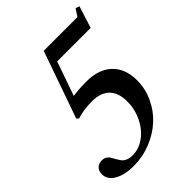

<svg xmlns="http://www.w3.org/2000/svg" viewBox="-233 -900 1014 1014"><g transform="rotate(-45 273.5 -393.5)"><path d="M115.2 -381.8 247.1 -756.8H499L524.9 -796.9L546.9 -790L507.8 -667H257.8L190.9 -476.1Q234.4 -482.9 292 -482.9Q383.3 -482.9 434.6 -434.1Q485.8 -385.3 485.8 -297.9Q485.8 -235.8 459.5 -179Q433.1 -122.1 388.4 -80.8Q343.8 -39.6 282.2 -14.9Q220.7 9.8 153.8 9.8Q85.4 9.8 44.2 -14.4Q2.9 -38.6 2.9 -79.1Q2.9 -102.5 17.1 -116.7Q31.2 -130.9 55.2 -130.9Q70.8 -130.9 82 -123.8Q93.3 -116.7 99.1 -106Q105 -95.2 112.3 -82.5Q119.6 -69.8 127.4 -59.1Q135.3 -48.3 151.1 -41.3Q167 -34.2 189 -34.2Q236.8 -34.2 278.6 -64.7Q320.3 -95.2 345.2 -146.5Q370.1 -197.8 370.1 -255.9Q370.1 -320.8 336.7 -354.5Q303.2 -388.2 237.8 -388.2Q177.7 -388.2 127 -372.1Z"/></g></svg>

Font: Libre Caslon Text
Style: Italic
Weight: 400
Italic angle: -25°
Designer: Pablo Impallari, Rodrigo Fuenzalida
Foundry: Pablo Impallari, Rodrigo Fuenzalida
Version: Version 1.002